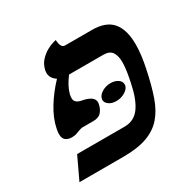

<svg xmlns="http://www.w3.org/2000/svg" viewBox="-133 -679 781 798"><g transform="rotate(-30 257.5 -280.5)"><path d="M280 -254Q283 -269 301.5 -280.5Q320 -292 343 -292Q364 -292 378 -282.5Q392 -273 392 -259V-254Q389 -238 370 -226.5Q351 -215 328 -215Q307 -215 293 -225Q279 -235 279 -249Q279 -252 280 -254ZM212 -409Q198 -390 188.5 -372.5Q179 -355 174 -336Q173 -331 172.5 -326.5Q172 -322 172 -318Q172 -295 204 -289Q259 -279 259 -249Q259 -247 258.5 -245Q258 -243 258 -241Q254 -220 241.5 -205.5Q229 -191 203 -191H148Q146 -191 140.5 -189Q135 -187 128 -185Q121 -182 113.5 -179.5Q106 -177 92 -177Q75 -177 63.5 -185.5Q52 -194 52 -216Q52 -225 55 -240Q64 -285 92.5 -331.5Q121 -378 160 -419Q134 -436 134 -462Q134 -464 134.5 -467Q135 -470 135 -473Q141 -500 157 -517Q173 -534 191 -544Q209 -554 222.5 -557.5Q236 -561 236 -561Q238 -522 258 -522H388Q454 -522 484.5 -486Q515 -450 515 -379Q515 -355 511.5 -326.5Q508 -298 501 -266Q487 -198 469.5 -147.5Q452 -97 423.5 -64.5Q395 -32 350 -16Q305 0 236 0H26L76 -106H304Q350 -106 376.5 -142.5Q403 -179 417 -249Q423 -276 426.5 -300Q430 -324 430 -343Q430 -373 418.5 -391Q407 -409 376 -409Z"/></g></svg>

Font: Libertinus Serif SemiBold
Style: Italic
Weight: 600
Italic angle: -11.5°
Designer: Philipp H. Poll, Khaled Hosny
Foundry: Caleb Maclennan
Version: Version 7.051;RELEASE